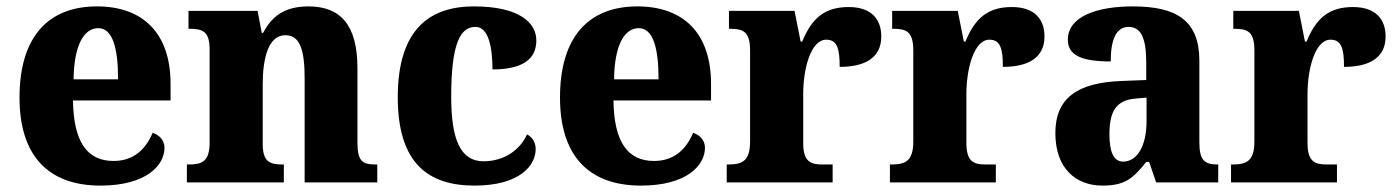

<svg xmlns="http://www.w3.org/2000/svg" viewBox="-20 -570 4364 600"><path d="M294 10C438 10 494 -54 494 -108C494 -132 478 -148 457 -155C436 -105 399 -67 335 -67C253 -67 210 -125 208 -256H513V-308C513 -467 426 -550 283 -550C129 -550 41 -453 41 -265C41 -91 124 10 294 10ZM349 -322H210C211 -426 241 -482 287 -482C331 -482 349 -423 349 -322Z M564 0H867V-56H863C822 -56 801 -65 801 -121V-306C801 -387 818 -460 872 -460C919 -460 932 -410 932 -325V0H1159V-56H1155C1113 -56 1097 -65 1097 -126V-357C1097 -492 1044 -550 944 -550C866 -550 828 -516 802 -467H798L785 -536H569V-480H573C614 -480 635 -471 635 -416V-124C635 -65 611 -56 569 -56H564Z M1463 10C1604 10 1654 -53 1654 -104C1654 -123 1645 -141 1627 -150C1606 -103 1557 -66 1491 -66C1419 -66 1390 -134 1390 -267C1390 -436 1419 -486 1466 -486C1506 -486 1519 -424 1519 -353C1635 -353 1656 -402 1656 -444C1656 -500 1601 -550 1461 -550C1327 -550 1223 -483 1223 -266C1223 -59 1319 10 1463 10Z M1983 10C2127 10 2183 -54 2183 -108C2183 -132 2167 -148 2146 -155C2125 -105 2088 -67 2024 -67C1942 -67 1899 -125 1897 -256H2202V-308C2202 -467 2115 -550 1972 -550C1818 -550 1730 -453 1730 -265C1730 -91 1813 10 1983 10ZM2038 -322H1899C1900 -426 1930 -482 1976 -482C2020 -482 2038 -423 2038 -322Z M2251 0H2582V-56H2550C2514 -56 2490 -64 2490 -123V-276C2490 -356 2514 -446 2562 -446C2597 -446 2604 -416 2604 -361C2684 -361 2734 -390 2734 -456C2734 -509 2704 -548 2632 -548C2558 -548 2517 -514 2487 -440H2482L2463 -536H2258V-480H2262C2303 -480 2324 -471 2324 -412V-128C2324 -65 2298 -56 2255 -56H2251Z M2761 0H3092V-56H3060C3024 -56 3000 -64 3000 -123V-276C3000 -356 3024 -446 3072 -446C3107 -446 3114 -416 3114 -361C3194 -361 3244 -390 3244 -456C3244 -509 3214 -548 3142 -548C3068 -548 3027 -514 2997 -440H2992L2973 -536H2768V-480H2772C2813 -480 2834 -471 2834 -412V-128C2834 -65 2808 -56 2765 -56H2761Z M3425 10C3494 10 3520 -11 3562 -64H3571L3593 0H3787V-56H3784C3742 -56 3728 -72 3728 -126V-380C3728 -505 3658 -550 3520 -550C3409 -550 3317 -519 3317 -446C3317 -397 3360 -378 3451 -378C3451 -448 3469 -486 3507 -486C3547 -486 3562 -448 3562 -374V-320L3486 -317C3346 -312 3278 -263 3278 -154C3278 -42 3344 10 3425 10ZM3490 -65C3460 -65 3447 -95 3447 -150C3447 -221 3467 -257 3529 -262L3563 -265V-191C3563 -115 3534 -65 3490 -65Z M3827 0H4158V-56H4126C4090 -56 4066 -64 4066 -123V-276C4066 -356 4090 -446 4138 -446C4173 -446 4180 -416 4180 -361C4260 -361 4310 -390 4310 -456C4310 -509 4280 -548 4208 -548C4134 -548 4093 -514 4063 -440H4058L4039 -536H3834V-480H3838C3879 -480 3900 -471 3900 -412V-128C3900 -65 3874 -56 3831 -56H3827Z"/></svg>

Font: Noto Serif Hebrew SemiCondensed ExtraBold
Style: Regular
Weight: 800
Width: 4
Designer: Monotype Design Team
Foundry: Monotype Imaging Inc.
Version: Version 2.004